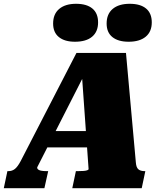

<svg xmlns="http://www.w3.org/2000/svg" viewBox="-69 -992 853 1012"><path d="M171 -301H432L419 -215H142ZM362 -607 381 -609 127 -110Q126 -105 130.5 -100Q135 -95 146.5 -92.5Q158 -90 175 -90H185L165 0H-49L-30 -90H-24Q-5 -90 9.5 -101.5Q24 -113 40 -143L334 -713H595L647 -136Q649 -109 660.5 -99.5Q672 -90 693 -90H697L678 0H312L331 -90H343Q360 -90 372 -91Q384 -92 390.5 -94.5Q397 -97 398 -100ZM326 -772Q272 -772 241.5 -796.5Q211 -821 211 -868Q211 -918 243 -945Q275 -972 332 -972Q388 -972 418 -947Q448 -922 448 -874Q448 -825 416.5 -798.5Q385 -772 326 -772ZM609 -772Q554 -772 523.5 -796.5Q493 -821 493 -868Q493 -918 525 -945Q557 -972 615 -972Q671 -972 701 -947Q731 -922 731 -874Q731 -825 699 -798.5Q667 -772 609 -772Z"/></svg>

Font: Roboto Serif Black
Style: Italic
Weight: 900
Italic angle: -10°
Version: Version 1.008